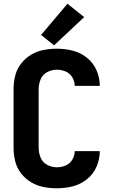

<svg xmlns="http://www.w3.org/2000/svg" viewBox="-20 -1005 616 1033"><path d="M286 8Q329 8 371 -2.5Q413 -13 447.5 -40.5Q482 -68 499.5 -108.5Q517 -149 517 -192H382Q382 -168 369 -146Q356 -124 333 -114.5Q310 -105 286 -105Q259 -105 234 -118Q209 -131 198.5 -157Q188 -183 188 -210V-525Q188 -552 198.5 -578Q209 -604 234 -617Q259 -630 286 -630Q310 -630 333 -620.5Q356 -611 369 -589Q382 -567 382 -543H517Q517 -586 499.5 -626.5Q482 -667 447.5 -694.5Q413 -722 371 -732.5Q329 -743 286 -743Q249 -743 213.5 -736Q178 -729 146.5 -710Q115 -691 92.5 -661.5Q70 -632 61.5 -596.5Q53 -561 53 -525V-210Q53 -174 61.5 -138.5Q70 -103 92.5 -73.5Q115 -44 146.5 -25Q178 -6 213.5 1Q249 8 286 8ZM271 -761 433 -913 343 -985 201 -817Z"/></svg>

Font: Iosevka Sparkle Extrabold
Style: Regular
Weight: 800
Designer: Belleve Invis
Foundry: Belleve Invis
Version: Version 4.5.0; ttfautohint (v1.8.3)